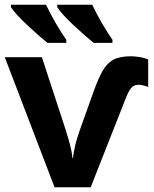

<svg xmlns="http://www.w3.org/2000/svg" viewBox="-20 -786 645 806"><path d="M529.8 -549.8Q542 -549.8 563 -546.9Q584.5 -543.9 602.1 -536.1V-420.9Q588.9 -426.3 580.1 -427.7Q571.3 -430.2 562 -430.2Q539.6 -430.2 529.3 -414.6Q518.6 -400.4 511.2 -381.8L360.8 0H209L0 -545.9H155.8L255.9 -240.2Q268.6 -199.2 273.9 -178.2Q282.2 -146.5 284.2 -122.1H286.1Q288.6 -144 295.9 -176.8Q303.7 -208.5 314 -236.8L374 -404.8Q393.6 -458.5 410.2 -487.8Q428.2 -519.5 455.6 -535.2Q482.4 -549.8 529.8 -549.8ZM367.2 -766.1Q384.3 -729.5 407.2 -689.9Q434.6 -643.1 452.1 -619.1V-606H373Q356.4 -620.1 333.5 -639.6Q310.5 -659.7 287.6 -681.2Q267.6 -699.7 246.1 -723.1Q230.5 -740.2 220.2 -755.9V-766.1ZM173.3 -766.1Q190.4 -729.5 213.4 -689.9Q240.7 -643.1 258.3 -619.1V-606H179.2Q162.1 -620.1 139.6 -639.6Q116.7 -659.7 93.8 -681.2Q73.7 -699.7 52.2 -723.1Q35.2 -741.7 25.9 -755.9V-766.1Z"/></svg>

Font: Droid Sans Thai
Style: Bold
Weight: 700
Designer: Steve Matteson
Foundry: Ascender Corporation
Version: Version 1.00